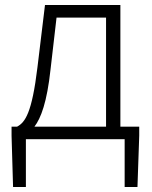

<svg xmlns="http://www.w3.org/2000/svg" viewBox="-20 -554 603 764"><path d="M83 0H476V190H527L534 -14V-50H459V-534H159L129 -286C107 -104 80 -67 48 -50H26V-14L32 190H83ZM117 -50C143 -84 167 -148 181 -277L205 -484H402V-50Z"/></svg>

Font: Noto Sans KR Light
Style: Regular
Weight: 300
Designer: Ryoko NISHIZUKA 西塚涼子 (kana, bopomofo & ideographs); Paul D. Hunt (Latin, Greek & Cyrillic); Sandoll Communications 산돌커뮤니
Foundry: Adobe
Version: Version 2.004;hotconv 1.0.118;makeotfexe 2.5.65603